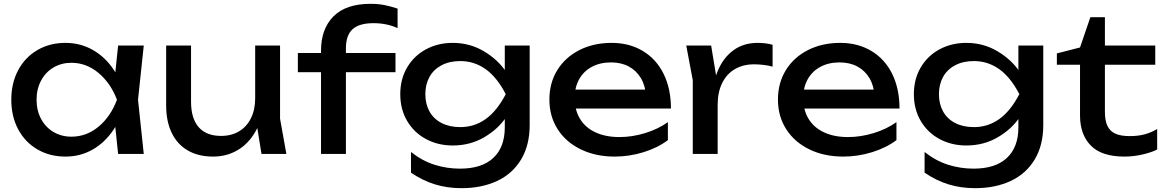

<svg xmlns="http://www.w3.org/2000/svg" viewBox="-20 -804 6091 1003"><path d="M575 -210 601 -283 575 -355 597 -566H731L701 -283L731 0H597ZM322 14Q240 14 175.5 -23.5Q111 -61 75 -128.5Q39 -196 39 -283Q39 -370 75 -437.5Q111 -505 175.5 -542.5Q240 -580 322 -580Q400 -580 465 -543Q530 -506 574.5 -439Q619 -372 637 -283Q618 -194 573.5 -127Q529 -60 464.5 -23Q400 14 322 14ZM353 -90Q432 -90 495 -142.5Q558 -195 591 -283Q558 -370 494.5 -423Q431 -476 353 -476Q301 -476 259.5 -451.5Q218 -427 194.5 -383Q171 -339 171 -283Q171 -227 194.5 -183Q218 -139 259.5 -114.5Q301 -90 353 -90Z M848 -253V-566H978V-273Q978 -185 1018 -139.5Q1058 -94 1135 -94Q1189 -94 1229 -118Q1269 -142 1291 -186.5Q1313 -231 1313 -290L1358 -265Q1350 -179 1314 -116Q1278 -53 1221 -19.5Q1164 14 1093 14Q1016 14 961 -18Q906 -50 877 -110Q848 -170 848 -253ZM1313 -204V-566H1443V-184L1476 0H1346Z M1787 -551V0H1657V-539Q1657 -653 1722 -718.5Q1787 -784 1916 -784Q1956 -784 1988.5 -777.5Q2021 -771 2057 -759V-657Q2001 -683 1931 -683Q1857 -683 1822 -651.5Q1787 -620 1787 -551ZM1536 -527H2046V-427H1536Z M2617 -239 2622 -257V-366L2617 -386V-566H2747V-151Q2747 -45 2702 29.5Q2657 104 2576.5 141.5Q2496 179 2391 179Q2316 179 2251.5 159Q2187 139 2127 98V-10Q2185 36 2249.5 56.5Q2314 77 2383 77Q2497 77 2557 21Q2617 -35 2617 -139ZM2071 -312Q2071 -391 2107 -452Q2143 -513 2205.5 -546.5Q2268 -580 2345 -580Q2435 -580 2509 -535.5Q2583 -491 2624.5 -427.5Q2666 -364 2666 -311Q2666 -256 2624.5 -193Q2583 -130 2509.5 -87Q2436 -44 2345 -44Q2268 -44 2205.5 -77.5Q2143 -111 2107 -172Q2071 -233 2071 -312ZM2622 -312Q2576 -401 2516.5 -443Q2457 -485 2385 -485Q2328 -485 2286.5 -463Q2245 -441 2223.5 -402Q2202 -363 2202 -312Q2202 -261 2223.5 -222Q2245 -183 2286.5 -161.5Q2328 -140 2385 -140Q2458 -140 2517 -182Q2576 -224 2622 -312Z M2850 -284Q2850 -371 2891.5 -438Q2933 -505 3007 -542.5Q3081 -580 3175 -580Q3268 -580 3338.5 -537.5Q3409 -495 3447 -417.5Q3485 -340 3485 -237H2952V-336H3420L3355 -299Q3352 -355 3328.5 -395Q3305 -435 3265 -456.5Q3225 -478 3172 -478Q3115 -478 3072 -455Q3029 -432 3005.5 -390Q2982 -348 2982 -292Q2982 -229 3010 -183Q3038 -137 3091 -112.5Q3144 -88 3216 -88Q3282 -88 3349.5 -108.5Q3417 -129 3469 -166V-72Q3416 -32 3342 -9Q3268 14 3191 14Q3092 14 3014.5 -23.5Q2937 -61 2893.5 -128.5Q2850 -196 2850 -284Z M3695 -566 3729 -360V0H3599V-385L3565 -566ZM3919 -468Q3863 -468 3820 -443.5Q3777 -419 3753 -371Q3729 -323 3729 -256L3699 -293Q3704 -376 3732.5 -440.5Q3761 -505 3813 -542.5Q3865 -580 3938 -580Q3958 -580 3979 -577.5Q4000 -575 4016 -570V-456Q3994 -462 3968 -465Q3942 -468 3919 -468Z M4044 -284Q4044 -371 4085.5 -438Q4127 -505 4201 -542.5Q4275 -580 4369 -580Q4462 -580 4532.5 -537.5Q4603 -495 4641 -417.5Q4679 -340 4679 -237H4146V-336H4614L4549 -299Q4546 -355 4522.5 -395Q4499 -435 4459 -456.5Q4419 -478 4366 -478Q4309 -478 4266 -455Q4223 -432 4199.5 -390Q4176 -348 4176 -292Q4176 -229 4204 -183Q4232 -137 4285 -112.5Q4338 -88 4410 -88Q4476 -88 4543.5 -108.5Q4611 -129 4663 -166V-72Q4610 -32 4536 -9Q4462 14 4385 14Q4286 14 4208.5 -23.5Q4131 -61 4087.5 -128.5Q4044 -196 4044 -284Z M5300 -239 5305 -257V-366L5300 -386V-566H5430V-151Q5430 -45 5385 29.5Q5340 104 5259.5 141.5Q5179 179 5074 179Q4999 179 4934.5 159Q4870 139 4810 98V-10Q4868 36 4932.5 56.5Q4997 77 5066 77Q5180 77 5240 21Q5300 -35 5300 -139ZM4754 -312Q4754 -391 4790 -452Q4826 -513 4888.5 -546.5Q4951 -580 5028 -580Q5118 -580 5192 -535.5Q5266 -491 5307.5 -427.5Q5349 -364 5349 -311Q5349 -256 5307.5 -193Q5266 -130 5192.5 -87Q5119 -44 5028 -44Q4951 -44 4888.5 -77.5Q4826 -111 4790 -172Q4754 -233 4754 -312ZM5305 -312Q5259 -401 5199.5 -443Q5140 -485 5068 -485Q5011 -485 4969.5 -463Q4928 -441 4906.5 -402Q4885 -363 4885 -312Q4885 -261 4906.5 -222Q4928 -183 4969.5 -161.5Q5011 -140 5068 -140Q5141 -140 5200 -182Q5259 -224 5305 -312Z M5501 -525 5622 -556 5676 -714H5752V-566H6015V-466H5752V-221Q5752 -173 5765.5 -145.5Q5779 -118 5807 -105.5Q5835 -93 5882 -93Q5925 -93 5959 -102Q5993 -111 6025 -130V-23Q5996 -8 5948.5 3Q5901 14 5854 14Q5735 14 5678.5 -43.5Q5622 -101 5622 -201V-466H5501Z"/></svg>

Font: Unbounded Variable
Style: Regular
Weight: 400
Designer: Luke Prowse, Jean-Baptiste Morizot, Fátima Lázaro, Florian Runge
Foundry: NaN
Version: Version 1.600;FEAKit 1.0